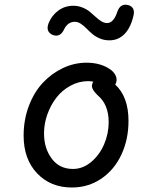

<svg xmlns="http://www.w3.org/2000/svg" viewBox="-20 -802 660 833"><path d="M291.5 11.5Q199.5 11.5 141 -50Q82.5 -111.5 82.5 -213.5Q82.5 -282.5 105.2 -342.5Q128 -402.5 166 -443Q204 -483.5 253.2 -506.8Q302.5 -530 355.5 -530Q420 -530 463 -497.5Q479.5 -484 484.2 -467.2Q489 -450.5 480 -435Q537.5 -382 537.5 -277.5Q537.5 -197.5 507 -131.8Q476.5 -66 420 -27.2Q363.5 11.5 291.5 11.5ZM171 -223.5Q171 -158.5 204.5 -113.8Q238 -69 296.5 -69Q339.5 -69 375.8 -99.5Q412 -130 431.8 -176.2Q451.5 -222.5 451.5 -272Q451.5 -348.5 404 -388.5Q386 -406 381 -418.5Q376 -431 382.5 -443.5L385 -447.5Q374 -450 363 -450Q322 -450 285.5 -430Q249 -410 224.2 -377.8Q199.5 -345.5 185.2 -305Q171 -264.5 171 -223.5ZM190.5 -700.5Q204 -734.5 232.5 -755.8Q261 -777 298 -777Q319.5 -777 338.2 -769.2Q357 -761.5 370.2 -750.5Q383.5 -739.5 395.2 -728.5Q407 -717.5 419.5 -709.8Q432 -702 444.5 -702Q473.5 -702 489.5 -752.5Q503 -788.5 536 -780Q551 -776 557.2 -764.8Q563.5 -753.5 559.5 -736Q548 -683.5 521 -655.2Q494 -627 454.5 -627Q432 -627 412.8 -635.2Q393.5 -643.5 380 -655.2Q366.5 -667 354.8 -679Q343 -691 330.2 -699.2Q317.5 -707.5 305 -707.5Q273.5 -707.5 257.5 -673.5Q242 -641 213 -649Q196 -654 189.5 -667.2Q183 -680.5 190.5 -700.5Z"/></svg>

Font: Monaspace Radon
Style: Regular
Weight: 400
Designer: Riley Cran & the Lettermatic Team
Foundry: Lettermatic
Version: Version 1.000 (Monaspace Radon)